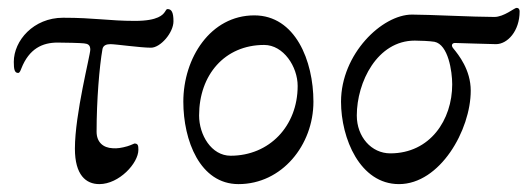

<svg xmlns="http://www.w3.org/2000/svg" viewBox="-20 -453 1338 487"><path d="M232 14C282 14 331 -39 331 -73C331 -84 330 -89 321 -89C320 -89 313 -85 303 -82C289 -78 277 -76 266 -77C241 -78 225 -93 225 -119C225 -198 232 -284 240 -329C242 -338 250 -341 260 -341C274 -341 336 -332 363 -332C387 -332 420 -370 420 -399C420 -422 415 -430 405 -430C399 -430 401 -418 381 -409C370 -404 352 -400 322 -400C256 -400 221 -408 140 -408C65 -408 15 -350 15 -296C15 -277 17 -268 26 -268C30 -268 32 -274 34 -279C54 -330 88 -345 126 -345C144 -345 185 -344 193 -343C203 -342 209 -339 209 -327C209 -313 170 -164 170 -76C170 -9 198 14 232 14Z M585 14C695 14 775 -85 775 -195C775 -299 729 -414 625 -414C514 -414 445 -306 445 -195C445 -97 487 14 585 14ZM565 -58C516 -58 485 -111 485 -160C485 -263 550 -339 650 -339C699 -339 735 -284 735 -235C735 -133 663 -58 565 -58Z M992 14C1096 14 1174 -123 1174 -223C1174 -276 1143 -314 1130 -330C1123 -338 1127 -344 1134 -344C1141 -344 1224 -341 1238 -341C1267 -341 1298 -374 1298 -424C1298 -429 1296 -433 1290 -433C1285 -433 1258 -410 1234 -410C1182 -410 1067 -416 1025 -416C949 -416 845 -316 845 -195C845 -102 893 14 992 14ZM970 -64C922 -64 885 -106 885 -160C885 -245 937 -350 1032 -350C1045 -350 1070 -349 1082 -347C1117 -340 1127 -272 1127 -239C1127 -149 1071 -64 970 -64Z"/></svg>

Font: Garamond-Math
Style: Regular
Weight: 400
Version: Version 2019-08-16